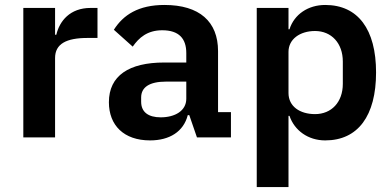

<svg xmlns="http://www.w3.org/2000/svg" viewBox="-20 -554 1581 774"><path d="M202 0V-320C202 -377 247 -401 333 -401H373V-522H345C262 -522 220 -469 207 -414H202V-522H74V0Z M585 12C663 12 720 -23 737 -90H743L774 0H911V-102H859V-348C859 -467 784 -534 643 -534C538 -534 477 -494 439 -434L515 -366C540 -402 574 -432 634 -432C702 -432 731 -398 731 -340V-302H642C500 -302 419 -249 419 -142C419 -49 479 12 585 12ZM628 -81C578 -81 549 -102 549 -144V-161C549 -202 582 -225 649 -225H731V-156C731 -107 685 -81 628 -81Z M1015 200H1143V-87H1147C1167 -28 1222 12 1291 12C1423 12 1496 -87 1496 -262C1496 -436 1423 -534 1291 -534C1222 -534 1166 -496 1147 -436H1143V-522H1015ZM1250 -94C1189 -94 1143 -125 1143 -179V-345C1143 -396 1189 -429 1250 -429C1316 -429 1362 -380 1362 -306V-216C1362 -142 1316 -94 1250 -94Z"/></svg>

Font: Braiins Sans SemiBold
Style: Regular
Weight: 600
Designer: Mike Abbink, Paul van der Laan, Pieter van Rosmalen, Jiri Chlebus, Lubos Buracinsky
Foundry: Bold Monday, Sudetype
Version: Version 1.000;hotconv 1.0.109;makeotfexe 2.5.65596